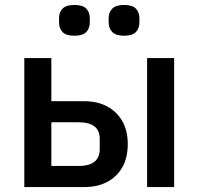

<svg xmlns="http://www.w3.org/2000/svg" viewBox="-20 -754 800 774"><path d="M78 0V-520H187V-346H320Q372 -346 411 -325.5Q450 -305 472.5 -266.5Q495 -228 495 -173Q495 -118 473 -79.5Q451 -41 412 -20.5Q373 0 321 0ZM187 -85H300Q338 -85 360 -101.5Q382 -118 382 -153V-194Q382 -229 360 -245Q338 -261 300 -261H187ZM573 0V-520H682V0ZM280 -610Q246 -610 232 -625Q218 -640 218 -664V-681Q218 -704 232 -719Q246 -734 280 -734Q314 -734 328 -719Q342 -704 342 -681V-664Q342 -640 328 -625Q314 -610 280 -610ZM480 -610Q447 -610 432.5 -625Q418 -640 418 -664V-681Q418 -704 432.5 -719Q447 -734 480 -734Q514 -734 528 -719Q542 -704 542 -681V-664Q542 -640 528 -625Q514 -610 480 -610Z"/></svg>

Font: IBM Plex Sans Medium
Style: Regular
Weight: 500
Designer: Mike Abbink, Paul van der Laan, Pieter van Rosmalen
Foundry: Bold Monday
Version: Version 3.201